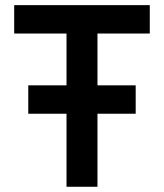

<svg xmlns="http://www.w3.org/2000/svg" viewBox="-20 -713 626 733"><path d="M87.9 -278.8V-387.2H233.9V-585H34.2V-693.4H551.8V-585H352.1V-387.2H498V-278.8H352.1V0H233.9V-278.8Z"/></svg>

Font: Cascadia Mono NF SemiBold
Style: Regular
Weight: 600
Monospace: yes
Designer: Aaron Bell
Foundry: Saja Typeworks
Version: Version 2404.023; ttfautohint (v1.8.4)